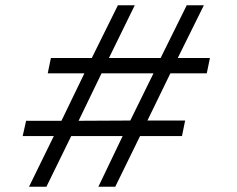

<svg xmlns="http://www.w3.org/2000/svg" viewBox="-20 -708 900 728"><path d="M90 0 184 -192H66L79 -250H213L300 -430H161L173 -488H328L427 -688H491L393 -488H589L688 -688H753L654 -488H776L764 -430H626L539 -251H682L670 -192H511L417 0H353L445 -192H250L156 0ZM278 -250 474 -251 562 -430H365Z"/></svg>

Font: Saira Expanded
Style: Italic
Weight: 400
Width: 7
Italic angle: -12°
Designer: Hector Gatti with collaboration of the Omnibus-Type team
Foundry: Omnibus-Type
Version: Version 1.101